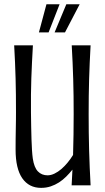

<svg xmlns="http://www.w3.org/2000/svg" viewBox="-20 -888 503 920"><path d="M128.4 -349.6Q128.9 -314 129.4 -281.5Q129.9 -249 130.9 -220.5Q131.8 -191.9 133.3 -168.5Q134.8 -145 137.2 -127.9Q143.6 -85.4 161.6 -66.7Q179.7 -47.9 208 -47.9Q224.1 -47.9 241.2 -56.2Q258.3 -64.5 274.2 -78.1Q290 -91.8 304.4 -109.4Q318.8 -127 330.1 -145.5Q333 -242.2 333 -341.3Q333 -386.7 332.5 -427.7Q332 -468.8 330.8 -508.3Q329.6 -547.9 327.9 -587.6Q326.2 -627.4 323.7 -670.9H414.1Q411.6 -627.4 409.9 -587.6Q408.2 -547.9 407 -508.3Q405.8 -468.8 405.3 -427.7Q404.8 -386.7 404.8 -341.3Q404.8 -295.9 405.3 -253.2Q405.8 -210.4 407 -168.7Q408.2 -127 409.9 -85.2Q411.6 -43.5 414.1 0H323.2Q324.2 -19 325.2 -37.8Q326.2 -56.6 327.1 -75.2Q313 -57.6 297.1 -41.7Q281.2 -25.9 262.7 -13.9Q244.1 -2 222.9 5.1Q201.7 12.2 176.8 12.2Q118.7 12.2 86.7 -33.9Q54.7 -80.1 54.7 -171.4Q54.7 -193.8 54.9 -219.5Q55.2 -245.1 55.7 -269.8Q56.2 -294.4 56.4 -315.4Q56.6 -336.4 56.6 -349.6Q56.6 -395 56.2 -434.6Q55.7 -474.1 54.7 -512.2Q53.7 -550.3 52 -588.9Q50.3 -627.4 47.9 -670.9H137.7Q135.3 -627.4 133.3 -588.9Q131.3 -550.3 130.1 -512.2Q128.9 -474.1 128.4 -434.6Q127.9 -395 128.4 -349.6ZM291.5 -732.9H241.7L297.9 -867.7H361.8ZM212.9 -732.9H166.5L202.6 -867.7H265.6Z"/></svg>

Font: Crushed
Style: Regular
Weight: 400
Width: 3
Designer: Astigmatic (AOETI)
Foundry: Astigmatic (AOETI)
Version: Version 001.000